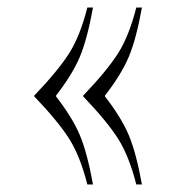

<svg xmlns="http://www.w3.org/2000/svg" viewBox="-20 -652 505 510"><path d="M70 -397Q135 -329 164 -283Q193 -237 212 -162H227Q212 -245 192.5 -292Q173 -339 128 -397ZM70 -397H128Q173 -455 192.5 -502Q212 -549 227 -632H212Q193 -557 164 -511Q135 -465 70 -397ZM200 -397Q265 -329 294 -283Q323 -237 342 -162H357Q342 -245 322.5 -292Q303 -339 258 -397ZM200 -397H258Q303 -455 322.5 -502Q342 -549 357 -632H342Q323 -557 294 -511Q265 -465 200 -397Z"/></svg>

Font: Solide Mirage
Style: Mono
Weight: 400
Width: 6
Designer: Jérémy Landes
Foundry: Velvetyne Type Foundry
Version: Version 1.1